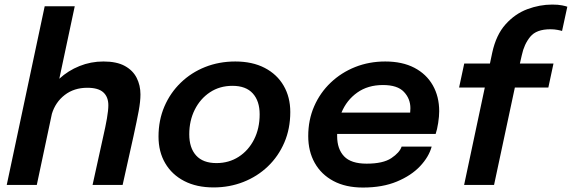

<svg xmlns="http://www.w3.org/2000/svg" viewBox="-20 -809 2502 840"><path d="M9.5 0 175.5 -781.5H307L239.5 -464.5Q278 -500 327.8 -520Q377.5 -540 432.5 -540Q490.5 -540 526 -520.5Q561.5 -501 578 -468.2Q594.5 -435.5 594.5 -396Q594.5 -365.5 586.8 -323.5Q579 -281.5 564 -213L516.5 0H385L432 -213.5Q441.5 -254.5 447.8 -290.5Q454 -326.5 454 -348.5Q454 -385 432 -405Q410 -425 362 -425Q304 -425 263.2 -393.5Q222.5 -362 207 -311L141 0Z M914.5 11Q840 11 786 -17Q732 -45 702.8 -95Q673.5 -145 673.5 -211.5Q673.5 -283 699.2 -343Q725 -403 770.8 -447.2Q816.5 -491.5 877.5 -515.8Q938.5 -540 1009.5 -540Q1084 -540 1138 -512Q1192 -484 1221 -434Q1250 -384 1250 -319Q1250 -246 1224 -185.5Q1198 -125 1152 -81Q1106 -37 1045 -13Q984 11 914.5 11ZM927 -95.5Q981.5 -95.5 1024.2 -123Q1067 -150.5 1091.5 -198.8Q1116 -247 1116 -309Q1116 -367 1086 -400.2Q1056 -433.5 997 -433.5Q941 -433.5 898.5 -405.2Q856 -377 832 -329Q808 -281 808 -221.5Q808 -162 838 -128.8Q868 -95.5 927 -95.5Z M1868.5 -167.5Q1856.5 -123 1818 -82Q1779.5 -41 1716.5 -14.8Q1653.5 11.5 1568 11.5Q1492.5 11.5 1439 -17Q1385.5 -45.5 1357 -96.2Q1328.5 -147 1328.5 -213.5Q1328.5 -284.5 1354.5 -344Q1380.5 -403.5 1426.8 -447.5Q1473 -491.5 1534 -515.8Q1595 -540 1665.5 -540Q1740 -540 1792.8 -512.5Q1845.5 -485 1873.5 -435.8Q1901.5 -386.5 1901.5 -322.5Q1901.5 -300 1897 -271Q1892.5 -242 1886 -223H1455Q1455 -218.5 1455 -213.5Q1455 -157 1485.5 -125Q1516 -93 1584 -93Q1656 -93 1692.2 -117.2Q1728.5 -141.5 1737 -167.5ZM1655.5 -437Q1589.5 -437 1543 -404Q1496.5 -371 1474 -316.5H1774.5Q1775.5 -325 1775.5 -335.5Q1775.5 -377 1747.2 -407Q1719 -437 1655.5 -437Z M2010.5 0 2101 -426H1988.5L2011 -531H2123.5L2133.5 -578.5Q2150.5 -656.5 2191.8 -702.5Q2233 -748.5 2287 -768.8Q2341 -789 2396 -789Q2422 -789 2439.2 -785.5Q2456.5 -782 2462 -779.5L2439 -673.5Q2433.5 -675.5 2419.2 -678.2Q2405 -681 2388 -681Q2326.5 -681 2299.8 -648.2Q2273 -615.5 2263 -568L2254.5 -531H2401.5L2379 -426H2232.5L2141.5 0Z"/></svg>

Font: Epilogue SemiBold
Style: Italic
Weight: 600
Italic angle: -12°
Designer: Tyler Finck
Foundry: Etcetera Type Co
Version: Version 2.111; ttfautohint (v1.8.3)